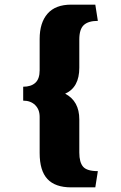

<svg xmlns="http://www.w3.org/2000/svg" viewBox="-20 -708 522 828"><path d="M391 100 402 30Q355 30 338.5 11Q322 -8 322 -50V-193Q322 -272 261 -304Q322 -331 322 -416V-538Q322 -582 341.5 -600Q361 -618 402 -618L391 -688H287Q219 -688 185 -649Q151 -610 151 -540V-405Q151 -368 132.5 -351Q114 -334 80 -334V-274Q112 -274 131.5 -255Q151 -236 151 -204V-48Q151 28 184.5 64Q218 100 287 100Z"/></svg>

Font: Goldman
Style: Bold
Weight: 700
Designer: Jaikishan Patel
Version: Version 1.000; ttfautohint (v1.8.3)